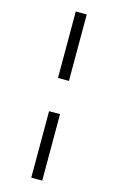

<svg xmlns="http://www.w3.org/2000/svg" viewBox="-147 -769 685 1116"><g transform="rotate(15 195.0 -211.0)"><path d="M163 -311V-711H229V-311ZM163 289V-111H229V289Z"/></g></svg>

Font: Ysabeau Office Medium
Style: Regular
Weight: 500
Designer: Christian Thalmann (Catharsis Fonts)
Version: Version 2.001;gftools[0.9.30]; featfreeze: tnum,lnum,ss02